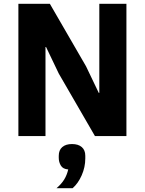

<svg xmlns="http://www.w3.org/2000/svg" viewBox="-20 -718 764 1013"><path d="M481 0 290 -330 223 -470H220V-324V0H77V-698H243L434 -368L501 -228H504V-374V-698H647V0ZM360 42Q393 42 411.5 58Q430 74 430 104V118Q430 164 411 207Q392 250 363 275H278Q304 253 318.5 229.5Q333 206 340 176Q312 174 301 155.5Q290 137 290 115V104Q290 74 308.5 58Q327 42 360 42Z"/></svg>

Font: IBM Plex Sans
Style: Bold
Weight: 700
Designer: Mike Abbink, Paul van der Laan, Pieter van Rosmalen
Foundry: Bold Monday
Version: Version 3.201